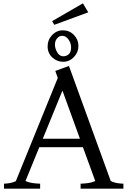

<svg xmlns="http://www.w3.org/2000/svg" viewBox="-20 -1133 761 1153"><path d="M4 0V-30Q15 -30 35.5 -33Q56 -36 75 -45L327 -665L312 -707L394 -737L645 -46Q665 -36 687 -33Q709 -30 721 -30V0H464V-30Q478 -30 504 -33Q530 -36 552 -46L478 -249H216L133 -46Q156 -36 181.5 -33Q207 -30 221 -30V0ZM237 -300H460L355 -589ZM359 -762Q322 -762 294 -788Q266 -814 266 -855Q266 -894 293 -922.5Q320 -951 358 -951Q397 -951 424 -923Q451 -895 451 -857Q451 -819 424 -790.5Q397 -762 359 -762ZM364 -795Q383 -797 395 -809.5Q407 -822 407 -849Q407 -873 391.5 -895.5Q376 -918 353 -918Q336 -918 323 -903Q310 -888 310 -865Q310 -840 325 -816.5Q340 -793 364 -795ZM306 -984 293 -1006 478 -1113 510 -1059Z"/></svg>

Font: Joan
Style: Regular
Weight: 400
Designer: Paolo Biagini
Version: Version 1.001; ttfautohint (v1.8.4.7-5d5b);gftools[0.9.30]